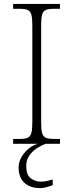

<svg xmlns="http://www.w3.org/2000/svg" viewBox="-20 -734 374 980"><path d="M47 0V-25H84Q108 -25 121.5 -31Q135 -37 140 -55Q145 -73 145 -109V-605Q145 -642 140 -659.5Q135 -677 121.5 -683Q108 -689 84 -689H47V-714H286V-689H252Q227 -689 213.5 -683Q200 -677 195 -659.5Q190 -642 190 -605V-109Q190 -73 195 -55Q200 -37 213.5 -31Q227 -25 252 -25H286V0ZM185 226Q133 226 104 198.5Q75 171 75 121Q75 93 89.5 68Q104 43 126.5 24.5Q149 6 174 0H214Q195 6 171.5 20.5Q148 35 131 58Q114 81 114 113Q114 159 137 176Q160 193 188 193Q204 193 216.5 190.5Q229 188 249 182V211Q239 215 228 218.5Q217 222 206 224Q195 226 185 226Z"/></svg>

Font: Noto Rashi Hebrew ExtraLight
Style: Regular
Weight: 250
Version: Version 1.006